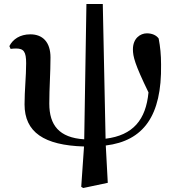

<svg xmlns="http://www.w3.org/2000/svg" viewBox="-20 -718 877 962"><path d="M397 224 520 198 510 11C699 -12 791 -138 787 -394C787 -444 783 -483 775 -525C763 -542 741 -551 716 -551C683 -551 646 -526 646 -471C646 -435 655 -397 724 -255C711 -118 647 -40 509 -23L495 -698H413L402 -20C276 -28 227 -91 227 -199C227 -278 233 -352 233 -430C233 -507 194 -546 132 -546C80 -546 44 -521 27 -487L33 -473C42 -474 50 -475 60 -475C99 -475 111 -459 111 -401C111 -336 103 -265 103 -195C103 -56 200 10 401 16L387 218Z"/></svg>

Font: Source Han Serif CN
Style: Bold
Weight: 700
Designer: Ryoko NISHIZUKA 西塚涼子 (kana & ideographs); Frank Grießhammer (Latin, Greek & Cyrillic); Wenlong ZHANG 张文龙 (bopomofo); San
Foundry: Adobe
Version: Version 2.003;hotconv 1.1.1;makeotfexe 2.6.0